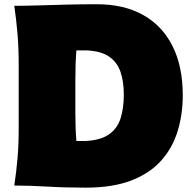

<svg xmlns="http://www.w3.org/2000/svg" viewBox="-20 -862 900 892"><path d="M46.4 0Q56.2 -65.4 61.5 -127.7Q66.9 -189.9 66.9 -269.5V-555.2Q66.9 -638.2 61.5 -702.6Q56.2 -767.1 46.4 -835Q95.7 -835 158.2 -836.9Q220.7 -838.9 290.5 -840.6Q360.4 -842.3 430.2 -842.3Q556.2 -842.3 645.3 -792.2Q734.4 -742.2 781.7 -647.7Q829.1 -553.2 829.1 -419.4Q829.1 -331.1 805.4 -253.2Q781.7 -175.3 729.2 -116.2Q676.8 -57.1 590.3 -23.7Q503.9 9.8 378.4 9.8Q281.2 9.8 199.7 4.9Q118.2 0 46.4 0ZM335 -207H377.4Q449.2 -210.9 487.5 -238.5Q525.9 -266.1 540.5 -313.2Q555.2 -360.4 555.2 -422.4Q555.2 -483.4 539.8 -528.1Q524.4 -572.8 487.3 -598.6Q450.2 -624.5 384.3 -627.9H335Q332.5 -598.1 331.3 -565.9Q330.1 -533.7 330.1 -490.2V-336.9Q330.1 -259.3 335 -207Z"/></svg>

Font: Pinar-FD Black
Style: Regular
Weight: 900
Designer: Amin Abedi
Version: Version 3.000